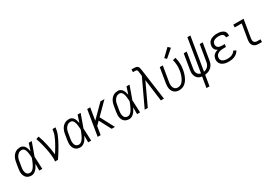

<svg xmlns="http://www.w3.org/2000/svg" viewBox="63 -1974 4873 3401"><g transform="rotate(-30 2500.0 -273.5)"><path d="M172 8Q145 8 119.5 1Q94 -6 75 -22.5Q56 -39 44 -62Q32 -85 27.5 -110.5Q23 -136 24.5 -163Q26 -190 30 -218L50 -338Q54 -361 61 -384.5Q68 -408 80 -430Q92 -452 109.5 -471.5Q127 -491 148.5 -504Q170 -517 194.5 -522.5Q219 -528 242 -528Q271 -528 295 -513.5Q319 -499 333 -476.5Q347 -454 355 -427.5Q363 -401 368 -374Q380 -411 392 -447.5Q404 -484 416 -520H477Q453 -453 430 -386.5Q407 -320 382 -254Q386 -191 388 -127Q390 -63 393 0H332Q332 -34 332 -68.5Q332 -103 332 -138Q319 -113 304.5 -88Q290 -63 270.5 -41.5Q251 -20 225 -6Q199 8 172 8ZM172 -47Q195 -47 215.5 -61.5Q236 -76 250.5 -95Q265 -114 276 -135Q287 -156 296.5 -177Q306 -198 314.5 -220Q323 -242 331 -263Q330 -285 328.5 -306Q327 -327 324.5 -348Q322 -369 317.5 -389Q313 -409 304.5 -427.5Q296 -446 280 -459.5Q264 -473 242 -473Q225 -473 207.5 -468Q190 -463 175.5 -452Q161 -441 149.5 -426.5Q138 -412 130 -396Q122 -380 117.5 -363Q113 -346 110 -329L90 -209Q87 -190 85.5 -172Q84 -154 86 -136.5Q88 -119 93.5 -102.5Q99 -86 110 -73Q121 -60 137.5 -53.5Q154 -47 172 -47Z M653 0Q659 -34 657.5 -67Q656 -100 652.5 -132.5Q649 -165 644 -197.5Q639 -230 632.5 -261.5Q626 -293 618.5 -324.5Q611 -356 603 -387Q595 -418 585.5 -448.5Q576 -479 565 -509L622 -528Q641 -478 655 -426.5Q669 -375 681 -322.5Q693 -270 702 -216.5Q711 -163 716 -109Q734 -137 752 -166Q770 -195 787 -224.5Q804 -254 820 -283.5Q836 -313 850 -343.5Q864 -374 876 -405Q888 -436 893 -468L902 -520H963L955 -468Q948 -426 931.5 -385.5Q915 -345 895.5 -305.5Q876 -266 854.5 -227.5Q833 -189 810 -150.5Q787 -112 763 -74.5Q739 -37 714 0Z M1172 8Q1145 8 1119.5 1Q1094 -6 1075 -22.5Q1056 -39 1044 -62Q1032 -85 1027.5 -110.5Q1023 -136 1024.5 -163Q1026 -190 1030 -218L1050 -338Q1054 -361 1061 -384.5Q1068 -408 1080 -430Q1092 -452 1109.5 -471.5Q1127 -491 1148.5 -504Q1170 -517 1194.5 -522.5Q1219 -528 1242 -528Q1271 -528 1295 -513.5Q1319 -499 1333 -476.5Q1347 -454 1355 -427.5Q1363 -401 1368 -374Q1380 -411 1392 -447.5Q1404 -484 1416 -520H1477Q1453 -453 1430 -386.5Q1407 -320 1382 -254Q1386 -191 1388 -127Q1390 -63 1393 0H1332Q1332 -34 1332 -68.5Q1332 -103 1332 -138Q1319 -113 1304.5 -88Q1290 -63 1270.5 -41.5Q1251 -20 1225 -6Q1199 8 1172 8ZM1172 -47Q1195 -47 1215.5 -61.5Q1236 -76 1250.5 -95Q1265 -114 1276 -135Q1287 -156 1296.5 -177Q1306 -198 1314.5 -220Q1323 -242 1331 -263Q1330 -285 1328.5 -306Q1327 -327 1324.5 -348Q1322 -369 1317.5 -389Q1313 -409 1304.5 -427.5Q1296 -446 1280 -459.5Q1264 -473 1242 -473Q1225 -473 1207.5 -468Q1190 -463 1175.5 -452Q1161 -441 1149.5 -426.5Q1138 -412 1130 -396Q1122 -380 1117.5 -363Q1113 -346 1110 -329L1090 -209Q1087 -190 1085.5 -172Q1084 -154 1086 -136.5Q1088 -119 1093.5 -102.5Q1099 -86 1110 -73Q1121 -60 1137.5 -53.5Q1154 -47 1172 -47Z M1526 0 1612 -520H1673L1632 -269L1883 -520H1965L1729 -284L1879 0H1812L1741 -134L1685 -240L1615 -171L1587 0Z M2172 8Q2145 8 2119.5 1Q2094 -6 2075 -22.5Q2056 -39 2044 -62Q2032 -85 2027.5 -110.5Q2023 -136 2024.5 -163Q2026 -190 2030 -218L2050 -338Q2054 -361 2061 -384.5Q2068 -408 2080 -430Q2092 -452 2109.5 -471.5Q2127 -491 2148.5 -504Q2170 -517 2194.5 -522.5Q2219 -528 2242 -528Q2271 -528 2295 -513.5Q2319 -499 2333 -476.5Q2347 -454 2355 -427.5Q2363 -401 2368 -374Q2380 -411 2392 -447.5Q2404 -484 2416 -520H2477Q2453 -453 2430 -386.5Q2407 -320 2382 -254Q2386 -191 2388 -127Q2390 -63 2393 0H2332Q2332 -34 2332 -68.5Q2332 -103 2332 -138Q2319 -113 2304.5 -88Q2290 -63 2270.5 -41.5Q2251 -20 2225 -6Q2199 8 2172 8ZM2172 -47Q2195 -47 2215.5 -61.5Q2236 -76 2250.5 -95Q2265 -114 2276 -135Q2287 -156 2296.5 -177Q2306 -198 2314.5 -220Q2323 -242 2331 -263Q2330 -285 2328.5 -306Q2327 -327 2324.5 -348Q2322 -369 2317.5 -389Q2313 -409 2304.5 -427.5Q2296 -446 2280 -459.5Q2264 -473 2242 -473Q2225 -473 2207.5 -468Q2190 -463 2175.5 -452Q2161 -441 2149.5 -426.5Q2138 -412 2130 -396Q2122 -380 2117.5 -363Q2113 -346 2110 -329L2090 -209Q2087 -190 2085.5 -172Q2084 -154 2086 -136.5Q2088 -119 2093.5 -102.5Q2099 -86 2110 -73Q2121 -60 2137.5 -53.5Q2154 -47 2172 -47Z M2488 0 2744 -546 2732 -636Q2731 -645 2729.5 -653.5Q2728 -662 2722.5 -668.5Q2717 -675 2708.5 -677.5Q2700 -680 2691 -680H2641V-735H2691Q2712 -735 2731.5 -731Q2751 -727 2765 -714Q2779 -701 2784.5 -682Q2790 -663 2792 -644L2795 -626L2881 0H2818L2760 -448L2551 0Z M3197 8Q3169 8 3143 1Q3117 -6 3097 -22Q3077 -38 3064 -60.5Q3051 -83 3045.5 -109Q3040 -135 3041 -162.5Q3042 -190 3046 -218L3096 -520H3158L3106 -209Q3103 -190 3102 -171Q3101 -152 3103.5 -134.5Q3106 -117 3113 -100.5Q3120 -84 3132 -71.5Q3144 -59 3161.5 -53Q3179 -47 3197 -47Q3216 -47 3235.5 -53.5Q3255 -60 3271 -72.5Q3287 -85 3299.5 -101.5Q3312 -118 3322 -136Q3332 -154 3339.5 -172.5Q3347 -191 3353 -209.5Q3359 -228 3363.5 -247Q3368 -266 3371 -285Q3381 -343 3378 -400Q3375 -457 3360 -510L3419 -524Q3435 -466 3438.5 -403Q3442 -340 3431 -276Q3426 -244 3417 -212.5Q3408 -181 3395 -150Q3382 -119 3363.5 -90Q3345 -61 3319 -38Q3293 -15 3261 -3.5Q3229 8 3197 8ZM3281 -582 3244 -618 3394 -762 3439 -718Z M3627 215 3663 -2Q3639 -4 3617 -12.5Q3595 -21 3578 -36Q3561 -51 3550 -71.5Q3539 -92 3534 -115.5Q3529 -139 3530 -163.5Q3531 -188 3535 -213L3586 -520H3647L3595 -204Q3590 -179 3591 -155Q3592 -131 3602 -110Q3612 -89 3630.5 -75.5Q3649 -62 3673 -58L3785 -735H3846L3734 -57Q3757 -61 3779.5 -72Q3802 -83 3818.5 -101Q3835 -119 3844.5 -141.5Q3854 -164 3857 -186L3913 -520H3974L3917 -177Q3914 -155 3906 -133Q3898 -111 3885 -91Q3872 -71 3853.5 -54.5Q3835 -38 3814 -26.5Q3793 -15 3770 -9Q3747 -3 3725 -1L3689 215Z M4212 8Q4186 8 4161 5Q4136 2 4112.5 -6Q4089 -14 4069 -28Q4049 -42 4036.5 -62.5Q4024 -83 4020 -108Q4016 -133 4020 -159Q4024 -179 4033.5 -199Q4043 -219 4060 -234Q4077 -249 4097 -258.5Q4117 -268 4137 -273Q4120 -282 4106 -295Q4092 -308 4084 -325Q4076 -342 4074.5 -362Q4073 -382 4077 -402Q4080 -422 4089 -442Q4098 -462 4113.5 -477Q4129 -492 4148.5 -502Q4168 -512 4188 -518Q4208 -524 4228.5 -526Q4249 -528 4269 -528Q4291 -528 4312 -526Q4333 -524 4353 -517.5Q4373 -511 4390.5 -500.5Q4408 -490 4419.5 -473.5Q4431 -457 4435.5 -436.5Q4440 -416 4437 -394Q4436 -393 4436 -391Q4436 -389 4435 -388H4375Q4375 -389 4375 -390Q4375 -391 4376 -391Q4379 -412 4370 -429.5Q4361 -447 4345 -456.5Q4329 -466 4309 -469.5Q4289 -473 4269 -473Q4255 -473 4241.5 -471.5Q4228 -470 4214.5 -466.5Q4201 -463 4187.5 -457Q4174 -451 4163 -441.5Q4152 -432 4145.5 -419Q4139 -406 4137 -393Q4133 -371 4139.5 -351Q4146 -331 4162.5 -319Q4179 -307 4200 -302.5Q4221 -298 4243 -298H4298L4289 -243H4234Q4218 -243 4202.5 -241.5Q4187 -240 4171 -236Q4155 -232 4140 -225.5Q4125 -219 4112 -208Q4099 -197 4091 -182Q4083 -167 4081 -152Q4078 -135 4081 -118.5Q4084 -102 4093.5 -89.5Q4103 -77 4116.5 -68.5Q4130 -60 4146 -55.5Q4162 -51 4178.5 -49Q4195 -47 4212 -47Q4234 -47 4256.5 -50.5Q4279 -54 4300 -63Q4321 -72 4340 -87.5Q4359 -103 4370 -123L4420 -98Q4406 -71 4382 -49.5Q4358 -28 4329.5 -15Q4301 -2 4271 3Q4241 8 4212 8Z M4822 0Q4801 0 4780.5 -3.5Q4760 -7 4742 -16.5Q4724 -26 4711.5 -41.5Q4699 -57 4692.5 -76Q4686 -95 4686 -116.5Q4686 -138 4689 -159L4740 -465H4599V-520H4810L4749 -150Q4746 -132 4748 -113.5Q4750 -95 4760 -81Q4770 -67 4787 -61Q4804 -55 4822 -55H4887V0Z"/></g></svg>

Font: Iosevka SS04 Light
Style: Italic
Weight: 300
Italic angle: -9°
Monospace: yes
Designer: Belleve Invis
Foundry: Belleve Invis
Version: Version 19.0.0; ttfautohint (v1.8.4)